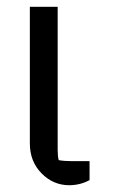

<svg xmlns="http://www.w3.org/2000/svg" viewBox="-20 -536 335 566"><path d="M68 -113V-516H150V-94Q150 -76 153 -64Q168 -61 190 -61H244V-5Q216 10 184 10Q137 10 102.5 -25Q68 -60 68 -113Z"/></svg>

Font: Athiti Medium
Style: Regular
Weight: 500
Designer: CadsonDemak Team
Foundry: CadsonDemak
Version: Version 1.032